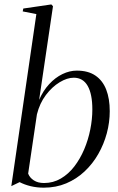

<svg xmlns="http://www.w3.org/2000/svg" viewBox="-20 -837 533 866"><path d="M156.5 -386.5Q174.5 -428 201.8 -457.5Q229 -487 261.5 -502.8Q294 -518.5 326.5 -518.5Q377.5 -518.5 410.2 -496.2Q443 -474 459 -433Q475 -392 475 -335.5Q475 -285.5 461.8 -236Q448.5 -186.5 423.2 -142.2Q398 -98 361.5 -63.8Q325 -29.5 278.8 -10Q232.5 9.5 177.5 9.5Q146.5 9.5 118.5 2.8Q90.5 -4 68.5 -15.5L31 2.5L144 -773.5L82.5 -785.5L85 -798.5L211.5 -817L219 -809ZM107 -54Q114 -35.5 132.5 -23.5Q151 -11.5 178.5 -11.5Q220 -11.5 254.5 -31.8Q289 -52 315.2 -86.2Q341.5 -120.5 359.8 -163.5Q378 -206.5 387.2 -253Q396.5 -299.5 396.5 -343.5Q396.5 -412.5 375.5 -449.5Q354.5 -486.5 312.5 -486.5Q283 -486.5 249 -466Q215 -445.5 187 -408.5Q159 -371.5 146.5 -321Z"/></svg>

Font: Merriweather 144pt Light
Style: Italic
Weight: 300
Italic angle: -7.8°
Version: Version 2.101